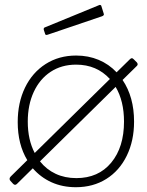

<svg xmlns="http://www.w3.org/2000/svg" viewBox="-20 -772 615 802"><path d="M552 -497 492 -438Q540 -367 540 -264Q540 -184 509.5 -121.5Q479 -59 424 -24.5Q369 10 297 10Q241 10 195.5 -10.5Q150 -31 117 -69L51 -4Q47 0 43 0Q39 0 35 -4L24 -16Q20 -20 20 -25Q20 -30 25 -35L94 -103Q54 -169 54 -262Q54 -343 84.5 -406Q115 -469 170.5 -504.5Q226 -540 298 -540Q349 -540 392 -522Q435 -504 467 -470L522 -524Q527 -529 531 -529Q534 -529 539 -524L552 -511Q558 -503 552 -497ZM125 -133 439 -442Q384 -502 298 -502Q237 -502 191.5 -472Q146 -442 121 -388Q96 -334 96 -264Q96 -188 125 -133ZM463 -409 147 -98Q174 -64 212.5 -46Q251 -28 299 -28Q391 -28 444.5 -92.5Q498 -157 498 -264Q498 -350 463 -409ZM413 -716 414 -712Q414 -707 406 -704L179 -627Q177 -626 174 -626Q169 -626 168 -632L163 -647Q162 -651 163 -653.5Q164 -656 166 -657L395 -751Q397 -752 399.5 -751Q402 -750 403 -748Z"/></svg>

Font: Libre Franklin Thin
Style: Regular
Weight: 250
Designer: Pablo Impallari, Rodrigo Fuenzalida
Foundry: Impallari Type
Version: Version 1.002; ttfautohint (v1.5)